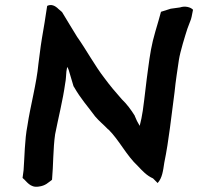

<svg xmlns="http://www.w3.org/2000/svg" viewBox="-20 -746 773 749"><path d="M87 -256C76 -200 76 -134 72 -82L68 -52L70 -50C84 -39 97 -13 130 -18C158 -21 169 -35 181 -43L183 -45C188 -99 187 -167 195 -222C206 -279 226 -359 234 -419C238 -438 237 -450 239 -467L241 -479C241 -480 242 -482 243 -485C244 -481 247 -477 248 -473C255 -449 258 -438 267 -409L268 -408C296 -359 321 -333 351 -292C367 -273 385 -259 402 -241H403C446 -198 472 -141 518 -98C535 -80 552 -61 577 -50L595 -32C613 -52 616 -79 621 -112C630 -155 637 -202 643 -247C649 -293 655 -342 661 -387C663 -409 666 -430 669 -452C672 -472 675 -493 678 -513C683 -545 702 -606 711 -634L725 -671C729 -684 730 -696 733 -708C724 -718 702 -724 682 -717L646 -712L608 -700C603 -680 595 -654 586 -623C571 -572 565 -533 558 -480C550 -424 545 -370 537 -314C534 -294 530 -274 525 -255C517 -268 511 -280 506 -293V-294C492 -317 474 -341 455 -359C431 -386 409 -412 387 -442C351 -488 314 -556 281 -602C260 -635 242 -667 222 -699L208 -711C195 -724 180 -731 164 -723L159 -691C153 -648 145 -609 139 -567C136 -543 133 -521 130 -498C123 -421 98 -331 87 -256Z"/></svg>

Font: Hussar Pisanka
Style: SbdKur
Weight: 600
Designer: Robert Jablonski
Foundry: Cannot Into Space Fonts
Version: Version 1.070